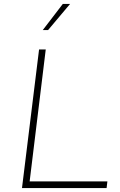

<svg xmlns="http://www.w3.org/2000/svg" viewBox="-20 -958 610 978"><path d="M179 -706H213L131 -34H527L523 0H92ZM337 -938 225 -805H198L300 -938Z"/></svg>

Font: Josefin Sans Thin ExtraLight
Style: Italic
Weight: 250
Italic angle: -7°
Version: Version 2.000